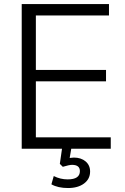

<svg xmlns="http://www.w3.org/2000/svg" viewBox="-20 -739 621 954"><path d="M87.9 -718.8H521.5V-662.1H158.2V-391.6H506.8V-335H158.2V-56.6H530.3V0H334L326.2 45.9Q339.8 43.9 346.7 43.9Q382.8 43.9 405.3 63Q427.7 82 427.7 113.3Q427.7 150.4 397.5 172.9Q367.2 195.3 318.4 195.3Q267.6 195.3 235.4 176.8L247.1 135.7Q279.3 152.3 316.4 152.3Q377 152.3 377 111.3Q377 80.1 337.9 80.1Q324.2 80.1 292 89.8L277.3 75.2L288.1 0H87.9Z"/></svg>

Font: Min Sans Light
Style: Regular
Weight: 300
Designer: Jinseong-Kim, NotoSansCJK, Nunito
Foundry: Jinseong-Kim
Version: Version 1.400;Glyphs 3.1.2 (3151)